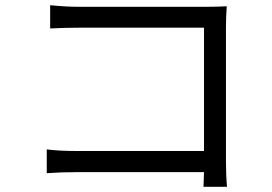

<svg xmlns="http://www.w3.org/2000/svg" viewBox="-20 -706 1040 735"><path d="M159 -134Q207 -128 270 -128H761V-600H282Q227 -600 172 -597V-686Q233 -680 281 -680H774Q810 -680 848 -682Q845 -640 845 -604V-88Q845 -34 849 9H759L761 -47H272Q211 -47 159 -43Z"/></svg>

Font: Gothic Nguyen
Style: Regular
Weight: 400
Designer: MORI Takayuki
Version: Version 1.220;July 21, 2023;FontCreator 14.0.0.2814 64-bit